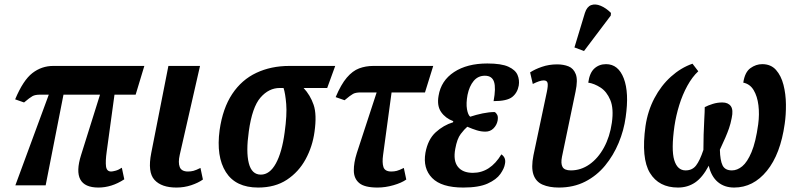

<svg xmlns="http://www.w3.org/2000/svg" viewBox="-20 -832 3580 862"><path d="M49 0 199 -407H160Q138 -407 126 -400.5Q114 -394 88 -372L48 -386Q84 -472 125.5 -504Q167 -536 219 -536H628L589 -407H494L459 -151Q453 -108 456 -85Q459 -62 479 -62Q485 -62 498.5 -65.5Q512 -69 527 -79L538 -27Q509 -8 480 1Q451 10 422 10Q298 10 344 -136L429 -407H265L185 0Z M772 10Q705 10 673.5 -24.5Q642 -59 659 -145L736 -536H878L787 -137Q779 -102 787 -82Q795 -62 824 -62Q837 -62 848.5 -65Q860 -68 880 -78L891 -26Q870 -11 838.5 -0.5Q807 10 772 10Z M1139 10Q1038 10 994 -59.5Q950 -129 966 -248Q980 -346 1022.5 -410Q1065 -474 1131 -505Q1197 -536 1279 -536H1485L1449 -437H1343Q1373 -405 1388 -361.5Q1403 -318 1392 -240Q1383 -174 1352 -117Q1321 -60 1268 -25Q1215 10 1139 10ZM1151 -48Q1191 -48 1218.5 -98Q1246 -148 1258 -238Q1269 -317 1265 -365Q1261 -413 1253 -437H1236Q1187 -437 1149.5 -394Q1112 -351 1097 -242Q1084 -151 1097 -99.5Q1110 -48 1151 -48Z M1675 10Q1617 10 1593 -10Q1569 -30 1568.5 -65.5Q1568 -101 1582 -145L1671 -417H1599Q1577 -417 1565 -410.5Q1553 -404 1527 -382L1487 -396Q1511 -453 1537 -483.5Q1563 -514 1592.5 -525Q1622 -536 1656 -536H1925L1888 -417H1738L1700 -137Q1695 -102 1701.5 -82Q1708 -62 1737 -62Q1750 -62 1761.5 -65Q1773 -68 1793 -78L1804 -26Q1783 -11 1746.5 -0.5Q1710 10 1675 10Z M2060 10Q1962 10 1920 -33Q1878 -76 1890 -146Q1901 -206 1936 -238Q1971 -270 2014 -283L2015 -288Q1980 -301 1960.5 -329Q1941 -357 1949 -402Q1960 -470 2018.5 -508.5Q2077 -547 2168 -547Q2231 -547 2262.5 -532.5Q2294 -518 2303.5 -495.5Q2313 -473 2309 -448Q2303 -415 2279.5 -396.5Q2256 -378 2196 -378Q2207 -437 2198 -464.5Q2189 -492 2157 -492Q2126 -492 2106.5 -468.5Q2087 -445 2079 -406Q2072 -368 2076.5 -342Q2081 -316 2091 -308Q2118 -317 2147 -323Q2176 -329 2201 -329Q2208 -325 2212.5 -316Q2217 -307 2214 -290Q2210 -270 2195.5 -255.5Q2181 -241 2159 -241Q2140 -241 2120.5 -247Q2101 -253 2078 -263Q2065 -252 2048.5 -230.5Q2032 -209 2024 -164Q2014 -111 2035.5 -83.5Q2057 -56 2103 -56Q2181 -56 2231 -139Q2253 -124 2247 -96Q2244 -76 2226.5 -51Q2209 -26 2169.5 -8Q2130 10 2060 10Z M2489 10Q2446 10 2416 -3Q2386 -16 2375 -48Q2364 -80 2375 -135L2435 -419Q2441 -447 2438.5 -459Q2436 -471 2421 -471Q2412 -471 2400 -467Q2388 -463 2372 -455L2360 -507Q2381 -521 2413 -532Q2445 -543 2481 -543Q2510 -543 2532.5 -534Q2555 -525 2565 -499Q2575 -473 2564 -421L2503 -128Q2497 -98 2505.5 -82.5Q2514 -67 2543 -67Q2588 -67 2626.5 -94Q2665 -121 2691.5 -169.5Q2718 -218 2727 -281Q2736 -345 2720 -383Q2704 -421 2676 -439Q2648 -457 2621 -461Q2627 -505 2648.5 -524.5Q2670 -544 2701 -544Q2756 -544 2780.5 -480Q2805 -416 2789 -306Q2781 -247 2757.5 -190.5Q2734 -134 2696.5 -88.5Q2659 -43 2607 -16.5Q2555 10 2489 10ZM2602 -603 2559 -619 2606 -774Q2615 -802 2634 -809Q2653 -816 2677 -806Q2701 -796 2723 -774L2722 -762Z M2878 -266Q2888 -334 2918 -391Q2948 -448 2992.5 -488Q3037 -528 3089 -546L3115 -512Q3088 -487 3066 -447Q3044 -407 3029.5 -360Q3015 -313 3008 -266Q2993 -160 3007 -113.5Q3021 -67 3058 -67Q3088 -67 3105 -89Q3122 -111 3138 -159Q3138 -190 3139 -227.5Q3140 -265 3142 -298.5Q3144 -332 3144 -351Q3159 -359 3180 -365.5Q3201 -372 3223 -372Q3249 -372 3261 -355.5Q3273 -339 3265 -302Q3260 -276 3253 -256Q3246 -236 3236.5 -214Q3227 -192 3212 -160Q3213 -112 3224 -89.5Q3235 -67 3266 -67Q3290 -67 3312.5 -85.5Q3335 -104 3354 -149Q3373 -194 3384 -274Q3390 -319 3385 -359.5Q3380 -400 3363.5 -427.5Q3347 -455 3317 -461Q3324 -508 3349 -526Q3374 -544 3402 -544Q3441 -544 3464 -518Q3487 -492 3497.5 -451Q3508 -410 3508.5 -363.5Q3509 -317 3503 -276Q3484 -140 3423 -65Q3362 10 3276 10Q3232 10 3202.5 -15Q3173 -40 3162 -88Q3134 -35 3100.5 -12.5Q3067 10 3024 10Q2938 10 2898 -55.5Q2858 -121 2878 -266Z"/></svg>

Font: Noto Serif ExtraCondensed
Style: Bold Italic
Weight: 700
Width: 2
Italic angle: -12°
Designer: Monotype Design Team
Foundry: Monotype Imaging Inc.
Version: Version 2.013; ttfautohint (v1.8.4.7-5d5b)